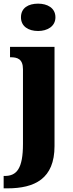

<svg xmlns="http://www.w3.org/2000/svg" viewBox="-43 -793 398 1053"><path d="M166 -623C216 -623 261 -648 261 -698C261 -750 216 -773 166 -773C113 -773 72 -750 72 -698C72 -648 113 -623 166 -623ZM-23 240H-3C148 240 256 187 256 8V-536H12V-479H15C52 -479 83 -470 83 -413V-4C83 131 49 172 -17 172H-23Z"/></svg>

Font: Noto Serif Devanagari Condensed Black
Style: Regular
Weight: 900
Width: 3
Designer: Universal Thirst, Indian Type Foundry and the Monotype Design Team
Foundry: Monotype Imaging Inc.
Version: Version 2.004